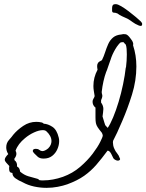

<svg xmlns="http://www.w3.org/2000/svg" viewBox="-20 -794 705 925"><path d="M304 94Q284 101 258 106Q232 111 204 111Q174 111 144 104.5Q114 98 89 84Q70 76 55 65.5Q40 55 40 41V40L39 39Q29 38 26.5 32.5Q24 27 24 20Q24 16 24 12.5Q24 9 25 6Q16 -4 9.5 -11Q3 -18 3 -25Q3 -35 20 -52L19 -53Q14 -61 12 -69Q10 -77 10 -84Q10 -105 23.5 -120Q37 -135 44 -145Q63 -168 92 -187.5Q121 -207 155 -207Q168 -207 181 -204Q186 -203 191 -198Q211 -197 232.5 -183Q254 -169 263 -131Q264 -127 264.5 -123Q265 -119 265 -114Q265 -95 256.5 -75.5Q248 -56 231.5 -43Q215 -30 190 -30Q171 -30 161 -39.5Q151 -49 145 -55Q138 -62 138 -67Q138 -77 153 -77Q163 -77 169 -72Q177 -66 184 -66Q196 -66 212 -79Q221 -88 224.5 -97Q228 -106 228 -114Q228 -127 221.5 -139Q215 -151 204 -161Q198 -167 186 -167Q168 -167 144 -156Q120 -145 100 -128Q84 -115 72.5 -100Q61 -85 55 -68Q57 -64 58 -60.5Q59 -57 59 -53Q59 -42 49 -29Q49 -25 50 -22Q64 -12 62 8Q70 12 73 18.5Q76 25 77 33Q96 49 116 55Q136 61 159 67Q163 68 165.5 70Q168 72 170 74Q175 75 180 75Q185 75 190 75Q234 75 283 58Q330 41 366 10Q402 -21 426.5 -53.5Q451 -86 463 -110.5Q475 -135 475 -139V-141Q475 -143 474 -146.5Q473 -150 471 -154Q457 -171 450.5 -181Q444 -191 442 -201Q440 -211 440 -228V-276L437 -278Q426 -289 426 -304Q426 -312 430 -318Q434 -324 436 -331Q434 -344 432 -356Q430 -368 430 -380Q430 -421 450 -458Q449 -463 448.5 -467.5Q448 -472 448 -476Q448 -484 452 -490.5Q456 -497 469 -503L471 -504Q480 -522 486.5 -542.5Q493 -563 501.5 -582Q510 -601 525 -613.5Q540 -626 565 -628Q573 -631 585 -629Q593 -628 603 -616Q607 -612 610 -607Q613 -602 617 -597Q624 -584 621 -577V-576Q637 -528 637 -474Q637 -406 616 -338.5Q595 -271 569 -211Q556 -180 544.5 -155.5Q533 -131 525 -116Q525 -115 524.5 -113Q524 -111 524 -108Q524 -102 525.5 -93.5Q527 -85 531 -77Q536 -65 544.5 -55Q553 -45 557 -32Q561 -26 555 -22Q551 -20 548 -20Q542 -20 535 -24Q528 -28 526 -32Q524 -37 516 -52.5Q508 -68 499 -68H498Q470 -30 444 0Q418 30 385.5 53Q353 76 304 94ZM499 -178Q511 -195 525 -228.5Q539 -262 551.5 -303.5Q564 -345 573 -388.5Q582 -432 586 -469H587Q589 -486 590 -501.5Q591 -517 591 -532Q591 -546 590 -558.5Q589 -571 586 -579Q583 -581 580 -585Q579 -587 577 -589Q575 -591 573 -591Q565 -591 562 -590Q554 -585 543 -569Q527 -545 517 -519Q515 -513 513 -507Q511 -501 509 -496Q504 -483 500 -470Q496 -457 491 -446Q484 -427 478.5 -402.5Q473 -378 470 -351Q470 -348 470.5 -345Q471 -342 472 -339Q472 -338 472.5 -336.5Q473 -335 473 -333Q473 -327 471 -321.5Q469 -316 467 -311V-300Q478 -285 478 -269Q478 -261 476.5 -252Q475 -243 474 -233L483 -203L487 -191L496 -181ZM649 -671Q630 -679 619 -687.5Q608 -696 594 -704Q581 -710 568.5 -715.5Q556 -721 546 -729Q537 -733 528.5 -733Q520 -733 520 -743V-755Q520 -763 523 -768.5Q526 -774 538 -774Q547 -774 564 -764Q581 -754 600 -739.5Q619 -725 635 -711.5Q651 -698 658 -691Q665 -684 665 -678Q665 -665 649 -671Z"/></svg>

Font: RU Serius
Style: Regular
Weight: 400
Designer: Robert E. Leuschke
Foundry: Robert E. Leuschke
Version: Version 1.011; ttfautohint (v1.8.3)